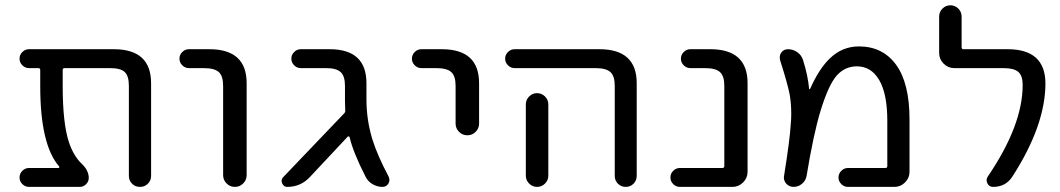

<svg xmlns="http://www.w3.org/2000/svg" viewBox="-20 -735 4053 734"><path d="M557.6 -62.5Q557.6 -44.9 545.4 -32.7Q533.2 -20.5 515.1 -20.5Q497.1 -20.5 484.9 -32.7Q472.7 -44.9 472.7 -62.5V-407.2Q472.7 -444.3 457 -459.5Q441.4 -474.6 400.4 -474.6H226.6Q219.7 -474.6 219.7 -466.8V-405.3Q219.7 -261.7 244.1 -189.5Q261.7 -138.7 291 -110.4Q319.3 -84 319.3 -54.7Q319.3 -41 309.1 -30.8Q298.8 -20.5 285.2 -20.5H90.8Q76.2 -20.5 65.4 -31.2Q54.7 -42 54.7 -56.6Q54.7 -71.3 65.4 -82Q76.2 -92.8 90.8 -92.8H203.1Q206.1 -92.8 206.5 -94.7Q207 -96.7 206.1 -98.6Q133.8 -181.6 133.8 -405.3V-466.8Q133.8 -474.6 127 -474.6H90.8Q76.2 -474.6 65.4 -485.4Q54.7 -496.1 54.7 -510.7Q54.7 -525.4 65.4 -536.1Q76.2 -546.9 90.8 -546.9H415Q557.6 -546.9 557.6 -417Z M702.1 -474.6Q687.5 -474.6 676.8 -485.4Q666 -496.1 666 -510.7Q666 -525.4 676.8 -536.1Q687.5 -546.9 702.1 -546.9H780.3Q922.9 -546.9 922.9 -417V-65.4Q922.9 -46.9 909.7 -33.7Q896.5 -20.5 877.9 -20.5Q859.4 -20.5 846.2 -33.7Q833 -46.9 833 -65.4V-407.2Q833 -444.3 816.4 -459.5Q799.8 -474.6 758.8 -474.6Z M1380.9 -354.5Q1380.9 -277.3 1403.3 -203.1Q1421.9 -142.6 1465.8 -59.6Q1468.8 -53.7 1468.8 -46.9Q1468.8 -40 1464.8 -33.2Q1457 -20.5 1442.4 -20.5Q1421.9 -20.5 1403.8 -31.2Q1385.7 -42 1377 -60.5Q1330.1 -152.3 1316.4 -210.9Q1315.4 -212.9 1313.5 -213.4Q1311.5 -213.9 1309.6 -212.9L1164.1 -57.6Q1128.9 -20.5 1078.1 -20.5Q1064.5 -20.5 1058.6 -34.2Q1056.6 -39.1 1056.6 -43.9Q1056.6 -50.8 1062.5 -57.6L1295.9 -301.8Q1300.8 -306.6 1299.8 -313.5Q1298.8 -335.9 1298.8 -347.7V-407.2Q1298.8 -444.3 1282.2 -459.5Q1265.6 -474.6 1226.6 -474.6H1129.9Q1115.2 -474.6 1104.5 -485.4Q1093.8 -496.1 1093.8 -510.7Q1093.8 -525.4 1104.5 -536.1Q1115.2 -546.9 1129.9 -546.9H1240.2Q1380.9 -546.9 1380.9 -417Z M1590.8 -474.6Q1576.2 -474.6 1565.4 -485.4Q1554.7 -496.1 1554.7 -510.7Q1554.7 -525.4 1565.4 -536.1Q1576.2 -546.9 1590.8 -546.9H1668.9Q1811.5 -546.9 1811.5 -417V-262.7Q1811.5 -244.1 1798.3 -231Q1785.2 -217.8 1766.6 -217.8Q1748 -217.8 1734.9 -231Q1721.7 -244.1 1721.7 -262.7V-407.2Q1721.7 -444.3 1705.1 -459.5Q1688.5 -474.6 1647.5 -474.6Z M1947.3 -474.6Q1932.6 -474.6 1921.9 -485.4Q1911.1 -496.1 1911.1 -510.7Q1911.1 -525.4 1921.9 -536.1Q1932.6 -546.9 1947.3 -546.9H2271.5Q2414.1 -546.9 2414.1 -417V-62.5Q2414.1 -44.9 2401.9 -32.7Q2389.6 -20.5 2372.1 -20.5Q2354.5 -20.5 2342.3 -32.7Q2330.1 -44.9 2330.1 -62.5V-407.2Q2330.1 -444.3 2313.5 -459.5Q2296.9 -474.6 2256.8 -474.6ZM2076.2 -335.9V-99.6V-63.5Q2076.2 -45.9 2063.5 -33.2Q2050.8 -20.5 2033.2 -20.5Q2015.6 -20.5 2002.9 -33.2Q1990.2 -45.9 1990.2 -63.5V-99.6V-335.9Q1990.2 -353.5 2002.9 -366.2Q2015.6 -378.9 2033.2 -378.9Q2050.8 -378.9 2063.5 -366.2Q2076.2 -353.5 2076.2 -335.9Z M2749 -407.2Q2749 -444.3 2732.4 -459.5Q2715.8 -474.6 2674.8 -474.6H2619.1Q2604.5 -474.6 2593.8 -485.4Q2583 -496.1 2583 -510.7Q2583 -525.4 2593.8 -536.1Q2604.5 -546.9 2619.1 -546.9H2695.3Q2837.9 -546.9 2837.9 -417V-78.1Q2837.9 -54.7 2820.8 -37.6Q2803.7 -20.5 2780.3 -20.5H2579.1Q2564.5 -20.5 2553.7 -31.2Q2543 -42 2543 -56.6Q2543 -71.3 2553.7 -82Q2564.5 -92.8 2579.1 -92.8H2741.2Q2749 -92.8 2749 -99.6Z M3221.7 -20.5Q3207 -20.5 3196.3 -31.2Q3185.5 -42 3185.5 -56.6Q3185.5 -71.3 3196.3 -82Q3207 -92.8 3221.7 -92.8H3364.3Q3372.1 -92.8 3372.1 -99.6V-272.5Q3372.1 -376 3341.3 -428.7Q3310.5 -481.4 3255.9 -481.4Q3210.9 -481.4 3179.7 -447.3Q3148.4 -413.1 3117.2 -312.5Q3089.8 -222.7 3063.5 -62.5Q3060.5 -44.9 3046.4 -32.7Q3032.2 -20.5 3013.7 -20.5Q2997.1 -20.5 2985.4 -33.2Q2976.6 -43.9 2976.6 -56.6Q2976.6 -59.6 2977.5 -63.5Q3000 -204.1 3002.9 -259.8Q3004.9 -280.3 3004.9 -298.8Q3004.9 -338.9 2999 -373Q2991.2 -414.1 2961.9 -505.9Q2960.9 -510.7 2960.9 -515.6Q2960.9 -525.4 2966.8 -534.2Q2976.6 -546.9 2992.2 -546.9Q3011.7 -546.9 3027.8 -535.6Q3043.9 -524.4 3049.8 -505.9Q3068.4 -447.3 3073.2 -395.5Q3073.2 -394.5 3074.7 -394Q3076.2 -393.6 3077.1 -395.5Q3110.4 -470.7 3151.4 -510.7Q3199.2 -557.6 3263.7 -557.6Q3354.5 -557.6 3405.8 -487.3Q3457 -417 3457 -278.3V-78.1Q3457 -54.7 3439.9 -37.6Q3422.9 -20.5 3399.4 -20.5Z M3832 -546.9Q3975.6 -546.9 3976.6 -417Q3976.6 -255.9 3850.6 -60.5Q3825.2 -20.5 3776.4 -20.5Q3761.7 -20.5 3754.9 -33.7Q3748 -46.9 3755.9 -59.6Q3889.6 -255.9 3889.6 -410.2Q3889.6 -445.3 3873 -460Q3856.4 -474.6 3816.4 -474.6H3627.9Q3604.5 -474.6 3587.4 -491.7Q3570.3 -508.8 3570.3 -532.2V-671.9Q3570.3 -689.5 3583 -702.1Q3595.7 -714.8 3613.3 -714.8Q3630.9 -714.8 3643.6 -702.1Q3656.2 -689.5 3656.2 -671.9V-554.7Q3656.2 -546.9 3663.1 -546.9Z"/></svg>

Font: Gen Jyuu Gothic P Regular
Style: Regular
Weight: 400
Designer: [Source Han Sans]
Ryoko NISHIZUKA  (kana & ideographs); Paul D. Hunt (Latin, Greek & Cyrillic); Wenlong ZHANG  (bopomofo
Version: Version 1.002.20150607